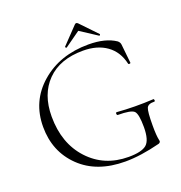

<svg xmlns="http://www.w3.org/2000/svg" viewBox="-138 -883 958 1014"><g transform="rotate(-20 341.0 -376.0)"><path d="M310 -660Q308 -658 304 -662Q301 -665 303 -667L391 -759Q400 -769 410 -759L498 -667Q499 -666 498 -663.5Q497 -661 495.5 -660Q494 -659 492 -660L397 -722ZM396 12Q236 12 142.5 -78.5Q49 -169 49 -308Q49 -452 155 -544Q261 -636 422 -636Q518 -636 574 -598Q586 -588 587 -575L598 -470Q598 -466 592 -465.5Q586 -465 585 -469Q569 -540 516.5 -577.5Q464 -615 384 -615Q254 -615 182 -542Q110 -469 110 -344Q110 -193 197 -99Q284 -5 420 -5Q493 -5 521 -28.5Q549 -52 549 -126Q549 -199 532.5 -216Q516 -233 441 -233Q438 -233 436.5 -237Q435 -241 436 -245Q437 -249 440 -249Q541 -241 646 -247Q650 -247 650.5 -240Q651 -233 646 -233Q612 -234 603.5 -215Q595 -196 595 -116Q595 -87 596.5 -67.5Q598 -48 600 -39.5Q602 -31 602 -28Q602 -20 592 -16Q482 12 396 12Z"/></g></svg>

Font: Cormorant Upright Light
Style: Regular
Weight: 300
Designer: Christian Thalmann (Catharsis Fonts)
Foundry: Catharsis Fonts
Version: Version 3.302;PS 003.302;hotconv 1.0.88;makeotf.lib2.5.64775